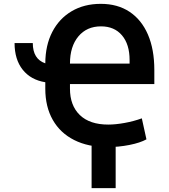

<svg xmlns="http://www.w3.org/2000/svg" viewBox="-20 -757 882 1003"><path d="M56.1 -532H151.3Q151.3 -448.5 216.6 -426.1Q217 -520.2 253 -590Q289.1 -659.8 354.2 -698.3Q419.4 -736.9 506.7 -736.9Q594.1 -736.9 656.6 -695.5Q719.1 -654.1 752.7 -576.7Q786.2 -499.3 786.2 -391V-317.8H345.5V-294Q345.5 -205.6 397.2 -155.9Q448.9 -106.2 545.5 -106.2Q583.8 -106.2 631.6 -114.9Q679.3 -123.6 720.9 -138.8L745 -29.1Q712.7 -11 656.2 0.2Q599.8 11.4 541.9 11.4Q440.7 11.4 367.7 -25.4Q294.7 -62.1 255.7 -130.7Q216.6 -199.2 216.6 -294V-327.4Q141 -339.5 98.5 -392.9Q56.1 -446.4 56.1 -532ZM345.5 -424.7H657V-443.2Q657 -525.6 617.2 -572.4Q577.4 -619.3 507.5 -619.3Q433.2 -619.3 389.4 -566.8Q345.5 -514.2 345.5 -424.7ZM584.2 -45.5V225.9H458.5V-45.5Z"/></svg>

Font: Inter Zeller Semi Bold
Style: Regular
Weight: 600
Designer: Rasmus Andersson; Joe Bland
Foundry: zeller
Version: Version 3.015;git-dec3a8cb1